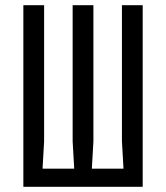

<svg xmlns="http://www.w3.org/2000/svg" viewBox="-20 -720 640 740"><path d="M150 -700V-175L144 -70H266L260 -175V-700H340V-175L334 -70H456L450 -175V-700H530V0H70V-700Z"/></svg>

Font: Sligoil Micro
Style: Regular
Weight: 400
Designer: Ariel Martín Pérez
Foundry: Igor Stepanchenko
Version: Version 1.001